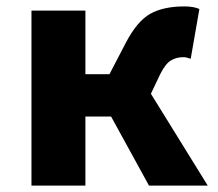

<svg xmlns="http://www.w3.org/2000/svg" viewBox="-20 -578 680 598"><path d="M78 -545H246V-347H321L372 -445Q407 -512 448 -535Q489 -558 554 -558Q583 -558 601 -550L574 -395Q559 -400 552 -400Q529 -400 512 -389.5Q495 -379 479 -347L450 -286L627 0H444L326 -215H246V0H78Z"/></svg>

Font: Nebula Sans Bold
Style: Regular
Weight: 700
Designer: Paul D. Hunt for Adobe (as Source Sans)
Foundry: Nebula Entertainment & Broadcasting LLC
Version: Version 1.010